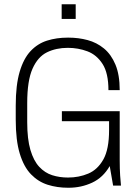

<svg xmlns="http://www.w3.org/2000/svg" viewBox="-20 -873 640 903"><path d="M300 10Q249 10 204.5 -4Q160 -18 126 -53Q92 -88 73 -150.5Q54 -213 54 -310V-376Q54 -473 72.5 -535.5Q91 -598 124 -633Q157 -668 201.5 -682Q246 -696 298 -696H303Q349 -696 392 -684.5Q435 -673 469 -645Q503 -617 523 -569Q543 -521 543 -449H490Q490 -529 462.5 -572Q435 -615 391.5 -631.5Q348 -648 299 -648Q244 -648 201 -627Q158 -606 133 -550Q108 -494 108 -388V-298Q108 -219 123 -168Q138 -117 164.5 -88.5Q191 -60 225.5 -49Q260 -38 300 -38Q351 -38 395 -56.5Q439 -75 466 -123Q493 -171 493 -261V-303H271V-350H543V-119Q543 -80 545 -48Q547 -16 549 0H512L496 -92Q465 -38 413.5 -14Q362 10 303 10ZM270 -784V-853H336V-784Z"/></svg>

Font: Chivo Mono Thin
Style: Regular
Weight: 250
Designer: Hector Gatti
Foundry: Omnibus-Type
Version: Version 1.008